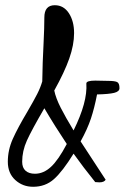

<svg xmlns="http://www.w3.org/2000/svg" viewBox="-20 -714 497 736"><path d="M352 -352Q342 -300 328.5 -259.5Q315 -219 289 -172L385 -25Q379 -15 361 -15L345 -16Q299 -73 262 -125Q220 -57 187 -27.5Q154 2 107 2Q67 2 38.5 -24Q10 -50 10 -94Q10 -139 29 -181.5Q48 -224 85 -286Q110 -329 122.5 -353.5Q135 -378 142 -402Q143 -474 147 -548Q150 -608 150 -647Q150 -694 190 -694Q224 -694 244 -663.5Q264 -633 264 -587Q264 -542 245.5 -489.5Q227 -437 188 -367Q194 -338 212.5 -301.5Q231 -265 262 -214Q316 -323 311 -394Q311 -405 345 -405L394 -404Q420 -404 429 -399.5Q438 -395 438 -376Q438 -363 417.5 -358Q397 -353 352 -352ZM236 -162Q190 -231 150 -299Q101 -215 83 -175Q65 -135 65 -94Q65 -71 78 -59.5Q91 -48 114 -48Q147 -48 175.5 -74.5Q204 -101 236 -162Z"/></svg>

Font: Indie Flower
Style: Regular
Weight: 400
Designer: Kimberly Geswein
Foundry: Kimberly Geswein
Version: Version 2.000